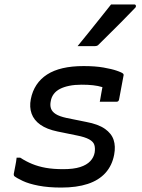

<svg xmlns="http://www.w3.org/2000/svg" viewBox="-20 -838 640 866"><path d="M357 -540Q409 -540 446.5 -533.5Q484 -527 507 -519Q530 -511 535 -506Q537 -504 537.5 -501.5Q538 -499 537 -496L517 -389Q516 -384 513 -381.5Q510 -379 505 -379Q486 -379 467.5 -379Q449 -379 430 -379L432 -389Q434 -404 437 -418Q440 -432 442 -445Q422 -451 399.5 -453.5Q377 -456 348 -456Q317 -456 292.5 -451Q268 -446 250.5 -437Q233 -428 222.5 -414Q212 -400 209 -382Q205 -363 210 -348.5Q215 -334 231.5 -323.5Q248 -313 280 -306L369 -288Q423 -278 453 -257Q483 -236 492.5 -207Q502 -178 495 -141Q486 -92 456 -58.5Q426 -25 376 -8.5Q326 8 256 8Q198 8 154 -0.5Q110 -9 82.5 -22Q55 -35 44 -44Q43 -46 42.5 -48Q42 -50 42 -53Q46 -75 49.5 -92Q53 -109 55 -127H71Q97 -110 125 -98.5Q153 -87 186.5 -81Q220 -75 265 -75Q312 -75 341.5 -84.5Q371 -94 387 -111Q403 -128 407 -150Q410 -170 405.5 -184.5Q401 -199 382 -209.5Q363 -220 327 -227L239 -245Q191 -255 162 -275.5Q133 -296 122.5 -325.5Q112 -355 119 -391Q126 -427 144.5 -455Q163 -483 192.5 -502Q222 -521 263 -530.5Q304 -540 357 -540ZM481 -818Q510 -818 534 -818Q558 -818 585 -818Q592 -818 593 -812Q594 -806 588 -801Q560 -772 535.5 -747Q511 -722 485 -696.5Q459 -671 426 -638Q423 -634 418.5 -632Q414 -630 408 -630Q389 -630 368.5 -630Q348 -630 330 -630Q355 -660 380 -691.5Q405 -723 430.5 -754.5Q456 -786 481 -818Z"/></svg>

Font: RecMonoLinear Nerd Font Mono
Style: Italic
Weight: 400
Italic angle: -10°
Monospace: yes
Version: Version 1.085; ttfautohint (v1.8.4.7-5d5b);Nerd Fonts 3.2.1